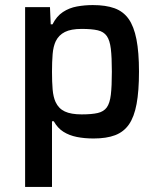

<svg xmlns="http://www.w3.org/2000/svg" viewBox="-20 -538 627 757"><path d="M79 199V-510H177L180 -442H187Q203 -474 228 -490.5Q253 -507 283.5 -512.5Q314 -518 346 -518Q397 -518 431.5 -505.5Q466 -493 487 -463.5Q508 -434 518 -383Q528 -332 528 -256Q528 -179 518.5 -128Q509 -77 488.5 -47.5Q468 -18 434 -5Q400 8 349 8Q313 8 283 2Q253 -4 230 -18.5Q207 -33 192 -60H185V199ZM302 -87Q342 -87 365.5 -92.5Q389 -98 401 -114.5Q413 -131 417 -164.5Q421 -198 421 -255Q421 -312 417 -345.5Q413 -379 401 -396Q389 -413 365.5 -418.5Q342 -424 302 -424Q260 -424 236 -412Q212 -400 200 -376Q190 -355 187.5 -324.5Q185 -294 185 -255Q185 -215 187.5 -185.5Q190 -156 199 -136Q211 -110 235.5 -98.5Q260 -87 302 -87Z"/></svg>

Font: Saira Thin Medium
Style: Regular
Weight: 500
Version: Version 1.101